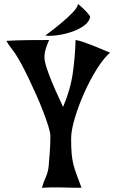

<svg xmlns="http://www.w3.org/2000/svg" viewBox="-20 -887 550 907"><path d="M10 -694Q61 -697 111 -697.5Q161 -698 212 -698Q203 -678 196.5 -657.5Q190 -637 190 -616Q190 -598 200.5 -566Q211 -534 225.5 -499Q240 -464 255 -432Q270 -400 278 -382Q313 -464 324 -542.5Q335 -621 337 -698Q352 -696 373.5 -688.5Q395 -681 418.5 -672Q442 -663 463.5 -653.5Q485 -644 500 -638Q470 -613 437.5 -561Q405 -509 378 -448.5Q351 -388 333.5 -329.5Q316 -271 316 -232Q316 -188 318.5 -161Q321 -134 326.5 -111Q332 -88 341.5 -63.5Q351 -39 365 0Q318 0 271.5 -1.5Q225 -3 178 0Q186 -27 196.5 -50.5Q207 -74 210 -103Q213 -138 215.5 -173.5Q218 -209 218 -244Q218 -260 208.5 -290.5Q199 -321 184.5 -359Q170 -397 151.5 -438.5Q133 -480 115 -517.5Q97 -555 81 -584.5Q65 -614 55 -629Q44 -646 32 -661Q20 -676 10 -694ZM194 -719Q236 -750 269 -778Q298 -802 322 -826.5Q346 -851 348 -867Q348 -869 357.5 -861Q367 -853 378 -842Q389 -831 397.5 -820.5Q406 -810 406 -808Q402 -784 378 -766.5Q354 -749 321.5 -737.5Q289 -726 254 -721Q219 -716 194 -719Z"/></svg>

Font: Fette Mikado
Style: Regular
Weight: 400
Designer: Peter Wiegel
Foundry: Peter Wiegel
Version: Version 1.000